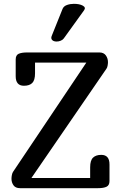

<svg xmlns="http://www.w3.org/2000/svg" viewBox="-20 -983 632 1003"><path d="M85 0Q61 0 50.5 -15Q40 -30 40 -49Q40 -58 42 -68.5Q44 -79 48 -85L431 -656H163V-600Q163 -564 148.5 -549.5Q134 -535 105 -535Q62 -535 62 -585V-672Q62 -695 77.5 -702Q93 -709 122 -709H499Q522 -709 533 -693.5Q544 -678 544 -658Q544 -650 542 -639.5Q540 -629 536 -624L144 -53H451V-109Q451 -145 466 -159.5Q481 -174 509 -174Q552 -174 552 -124V-37Q552 -15 536.5 -7.5Q521 0 492 0ZM313 -782Q308 -775 297.5 -770.5Q287 -766 276 -766Q260 -766 252.5 -774Q245 -782 250 -795L307 -937Q313 -951 330 -957Q347 -963 366 -963Q395 -963 412.5 -953.5Q430 -944 419 -929Z"/></svg>

Font: Marmelad
Style: Regular
Weight: 400
Designer: Manvel Shmavonyan
Foundry: Cyreal
Version: Version 1.110; ttfautohint (v1.8.4.7-5d5b)